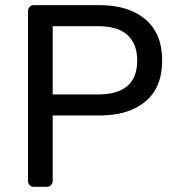

<svg xmlns="http://www.w3.org/2000/svg" viewBox="-20 -720 681 740"><path d="M87.9 -22.9V-675.8Q87.9 -687 94 -693.6Q100.1 -700.2 109.9 -700.2H362.8Q475.6 -700.2 540.3 -645.5Q605 -590.8 605 -486.8Q605 -382.8 540.5 -328.9Q476.1 -274.9 362.8 -274.9H183.1V-22.9Q183.1 -13.2 176.5 -6.6Q169.9 0 160.2 0H109.9Q100.1 0 94 -6.6Q87.9 -13.2 87.9 -22.9ZM183.1 -356H357.9Q508.8 -356 508.8 -486.8Q508.8 -550.8 471.4 -585Q434.1 -619.1 357.9 -619.1H183.1Z"/></svg>

Font: Rubik AZ
Style: Regular
Weight: 400
Designer: Hubert and Fischer
Foundry: Hubert & Fischer
Version: Version 2.000